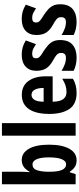

<svg xmlns="http://www.w3.org/2000/svg" viewBox="565 -1365 810 1980"><g transform="rotate(-90 970.0 -375.0)"><path d="M189 -571Q189 -555 188 -529Q187 -503 185 -475H189Q212 -517 241.5 -536.5Q271 -556 309 -556Q383 -556 425.5 -482.5Q468 -409 468 -274Q468 -141 426 -65.5Q384 10 307 10Q270 10 243 -5.5Q216 -21 189 -60H183L164 0H60V-760H189ZM266 -445Q222 -445 206.5 -404Q191 -363 189 -292V-267Q189 -182 208 -140Q227 -98 267 -98Q298 -98 317.5 -142Q337 -186 337 -276Q337 -361 317.5 -403Q298 -445 266 -445Z M690 0H561V-760H690Z M982 -555Q1074 -555 1123.5 -488.5Q1173 -422 1173 -310V-237H911Q912 -164 937 -129Q962 -94 1010 -94Q1046 -94 1078.5 -104.5Q1111 -115 1148 -138V-28Q1115 -8 1078 1Q1041 10 1001 10Q886 10 835.5 -65.5Q785 -141 785 -270Q785 -409 835 -482Q885 -555 982 -555ZM981 -455Q951 -455 931.5 -426.5Q912 -398 911 -330H1053Q1053 -388 1035 -421.5Q1017 -455 981 -455Z M1547 -160Q1547 -72 1498 -31Q1449 10 1366 10Q1328 10 1295 2.5Q1262 -5 1230 -20V-145Q1257 -128 1292 -114Q1327 -100 1364 -100Q1414 -100 1414 -149Q1414 -161 1411 -172Q1408 -183 1392 -197.5Q1376 -212 1337 -233Q1281 -264 1255.5 -303Q1230 -342 1230 -405Q1230 -476 1273.5 -516Q1317 -556 1396 -556Q1435 -556 1470 -546.5Q1505 -537 1543 -514L1505 -409Q1480 -425 1458 -436.5Q1436 -448 1403 -448Q1359 -448 1359 -408Q1359 -396 1363.5 -386Q1368 -376 1383.5 -363Q1399 -350 1433 -330Q1463 -310 1489.5 -287.5Q1516 -265 1531.5 -235Q1547 -205 1547 -160Z M1916 -160Q1916 -72 1867 -31Q1818 10 1735 10Q1697 10 1664 2.5Q1631 -5 1599 -20V-145Q1626 -128 1661 -114Q1696 -100 1733 -100Q1783 -100 1783 -149Q1783 -161 1780 -172Q1777 -183 1761 -197.5Q1745 -212 1706 -233Q1650 -264 1624.5 -303Q1599 -342 1599 -405Q1599 -476 1642.5 -516Q1686 -556 1765 -556Q1804 -556 1839 -546.5Q1874 -537 1912 -514L1874 -409Q1849 -425 1827 -436.5Q1805 -448 1772 -448Q1728 -448 1728 -408Q1728 -396 1732.5 -386Q1737 -376 1752.5 -363Q1768 -350 1802 -330Q1832 -310 1858.5 -287.5Q1885 -265 1900.5 -235Q1916 -205 1916 -160Z"/></g></svg>

Font: Noto Sans Gujarati ExtraCondensed
Style: Bold
Weight: 700
Width: 2
Designer: Jelle Bosma - Monotype Design Team, Universal Thirst
Foundry: Monotype Imaging Inc.
Version: Version 2.106; ttfautohint (v1.8.4.7-5d5b)